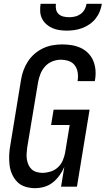

<svg xmlns="http://www.w3.org/2000/svg" viewBox="-20 -975 552 1003"><path d="M163 8Q137 8 112.5 0.5Q88 -7 71 -24Q54 -41 43.5 -64Q33 -87 30 -112.5Q27 -138 28 -164.5Q29 -191 34 -217L90 -559Q94 -584 103 -608.5Q112 -633 126.5 -655Q141 -677 161.5 -694.5Q182 -712 205.5 -723Q229 -734 254.5 -738.5Q280 -743 305 -743Q330 -743 354.5 -739Q379 -735 401 -725Q423 -715 440 -698Q457 -681 466.5 -659Q476 -637 478.5 -612Q481 -587 477 -561L475 -551H385L386 -557Q389 -578 385.5 -598.5Q382 -619 370 -634.5Q358 -650 338.5 -656.5Q319 -663 297 -663Q276 -663 254 -654.5Q232 -646 216 -628.5Q200 -611 191.5 -589.5Q183 -568 179 -546L122 -204Q120 -188 119 -172.5Q118 -157 120.5 -142Q123 -127 129 -113.5Q135 -100 145.5 -90.5Q156 -81 171 -76.5Q186 -72 201 -72Q222 -72 243.5 -78.5Q265 -85 281.5 -100Q298 -115 307 -135Q316 -155 320 -176L344 -322H247L260 -402H448L382 0H299L316 -103Q306 -80 291 -59Q276 -38 256 -22Q236 -6 211.5 1Q187 8 163 8ZM329 -815Q309 -815 289.5 -818Q270 -821 253 -828.5Q236 -836 222 -848.5Q208 -861 199.5 -878Q191 -895 190 -915Q189 -935 192 -955H272Q270 -940 273 -925.5Q276 -911 286.5 -901.5Q297 -892 311.5 -888.5Q326 -885 341 -885Q356 -885 371.5 -888.5Q387 -892 400.5 -901.5Q414 -911 422 -925.5Q430 -940 432 -955H512Q509 -935 501 -915Q493 -895 479.5 -878Q466 -861 448 -848.5Q430 -836 410 -828.5Q390 -821 369.5 -818Q349 -815 329 -815Z"/></svg>

Font: Iosevka Term Curly Md Obl
Style: Regular
Weight: 500
Italic angle: -9°
Designer: Belleve Invis
Foundry: Belleve Invis
Version: Version 32.3.0